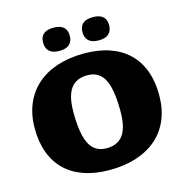

<svg xmlns="http://www.w3.org/2000/svg" viewBox="-130 -1034 1130 1171"><g transform="rotate(-15 435.5 -449.0)"><path d="M451 -713Q541.5 -713 611.8 -688.5Q682 -664 730.2 -617.5Q778.5 -571 803.5 -503.5Q828.5 -436 828.5 -350Q828.5 -263.5 800.2 -195.8Q772 -128 718.5 -81.2Q665 -34.5 589.5 -10Q514 14.5 420 14.5Q329.5 14.5 259.2 -9.8Q189 -34 140.8 -80.5Q92.5 -127 67.5 -194.5Q42.5 -262 42.5 -348.5Q42.5 -434.5 71 -502.2Q99.5 -570 153 -617Q206.5 -664 281.8 -688.5Q357 -713 451 -713ZM436.5 -118.5Q480 -118.5 511 -137.8Q542 -157 558.5 -200.2Q575 -243.5 575 -315.5Q575 -408.5 560.5 -466.8Q546 -525 515 -552.2Q484 -579.5 435 -579.5Q391.5 -579.5 360.2 -560.2Q329 -541 312.5 -498Q296 -455 296 -383Q296 -290 310.5 -231.8Q325 -173.5 356.2 -146Q387.5 -118.5 436.5 -118.5ZM311.5 -766.5Q268.5 -766.5 247.8 -786Q227 -805.5 227 -840.5Q227 -876 247.8 -894.5Q268.5 -913 311.5 -913Q354 -913 374.8 -894.5Q395.5 -876 395.5 -840.5Q395.5 -805.5 374.8 -786Q354 -766.5 311.5 -766.5ZM560 -766.5Q517 -766.5 496.2 -786Q475.5 -805.5 475.5 -840.5Q475.5 -876 496.2 -894.5Q517 -913 560 -913Q602.5 -913 623.2 -894.5Q644 -876 644 -840.5Q644 -805.5 623.2 -786Q602.5 -766.5 560 -766.5Z"/></g></svg>

Font: Newsreader 9pt ExtraBold
Style: Regular
Weight: 800
Designer: Hugues Gentile
Foundry: Production Type
Version: Version 1.003